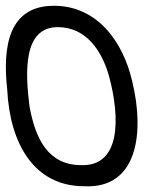

<svg xmlns="http://www.w3.org/2000/svg" viewBox="-45 -626 572 665"><path d="M-20 -316C-11 -129 73 19 246 19C430 29 457 -163 413 -344C381 -483 291 -606 142 -606C-13 -606 -37 -469 -20 -316ZM57 -259C43 -371 33 -532 155 -532C253 -532 308 -451 333 -361C371 -219 374 -50 237 -54C124 -54 78 -141 57 -259Z"/></svg>

Font: Snowfall
Style: OpObl
Weight: 400
Designer: Jasper
Foundry: Cannot Into Space Fonts
Version: Version 0.9